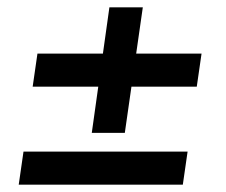

<svg xmlns="http://www.w3.org/2000/svg" viewBox="-20 -558 616 523"><path d="M369 -538 320 -196H230L278 -538ZM491 -145 478 -55H31L44 -145ZM529 -412 516 -322H69L82 -412Z"/></svg>

Font: Exo 2 SemiBold
Style: Italic
Weight: 600
Italic angle: -8°
Designer: Natanael Gama
Foundry: Natanael Gama
Version: Version 2.010